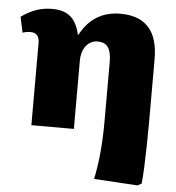

<svg xmlns="http://www.w3.org/2000/svg" viewBox="-53 -579 785 855"><g transform="rotate(5 339.0 -151.5)"><path d="M593 226 398 214Q422 104 422 -46V-312Q422 -356 407.5 -376.5Q393 -397 361 -397Q329 -397 309 -371.5Q289 -346 289 -303V0H99V-367Q99 -413 59 -413Q41 -413 24 -407L9 -477Q43 -501 75.5 -512.5Q108 -524 147 -524Q199 -524 228.5 -499Q258 -474 270 -420H273Q331 -529 451 -529Q620 -529 620 -341V-61Q620 -10 619 43.5Q618 97 616 142.5Q614 188 611 216Z"/></g></svg>

Font: Literata 12pt ExtraBold
Style: Regular
Weight: 800
Designer: Latin by Veronika Burian and Jose Scaglione. Greek by Irene Vlachou. Cyrillic by Vera Evstafieva.
Foundry: TypeTogether
Version: Version 3.002